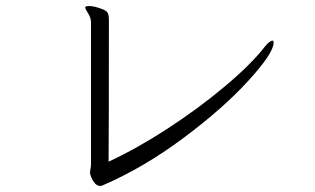

<svg xmlns="http://www.w3.org/2000/svg" viewBox="-20 -640 1040 633"><path d="M280 -98V-566Q280 -581 270.5 -596Q261 -611 261 -615V-616Q261 -620 275 -620Q291 -620 317 -610Q331 -605 335 -597.5Q339 -590 339 -575V-553Q339 -227 338 -107Q431 -150 532.5 -216Q634 -282 721 -355Q808 -428 853 -486Q869 -506 879 -506Q882 -506 882 -499Q882 -465 798.5 -373.5Q715 -282 584 -184.5Q453 -87 321 -30Q316 -27 311 -27Q300 -27 292.5 -36Q285 -45 281 -55.5Q277 -66 277 -68V-73Q277 -78 278.5 -84.5Q280 -91 280 -98Z"/></svg>

Font: JyunsaiKaai Light
Style: Regular
Weight: 300
Designer: Fontworks Inc.
Version: Version 0.030;April 7, 2024;FontCreator 14.0.0.2901 64-bit